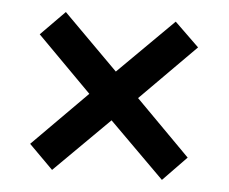

<svg xmlns="http://www.w3.org/2000/svg" viewBox="-39 -674 607 510"><g transform="rotate(5 264.5 -419.0)"><path d="M53 -273 198 -419 53 -565 117 -630 263 -484 410 -630 475 -567 328 -419 473 -273 410 -208 263 -354 117 -209Z"/></g></svg>

Font: Noto Sans Telugu UI SemiCondensed SemiBold
Style: Regular
Weight: 600
Width: 4
Designer: Jelle Bosma - Monotype Design Team
Foundry: Monotype Imaging Inc.
Version: Version 2.005; ttfautohint (v1.8.4.7-5d5b)